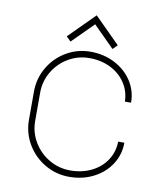

<svg xmlns="http://www.w3.org/2000/svg" viewBox="-99 -1002 938 1098"><g transform="rotate(10 370.0 -453.5)"><path d="M377 -22Q445 -22 500 -49Q555 -76 586.5 -124Q618 -172 619 -232H655Q655 -163 618.5 -106.5Q582 -50 518.5 -17.5Q455 15 377 15Q301 15 236 -23Q171 -61 133 -125.5Q95 -190 95 -266V-430Q95 -506 132.5 -570.5Q170 -635 234.5 -673Q299 -711 375 -711Q452 -711 515.5 -678.5Q579 -646 616 -589.5Q653 -533 653 -464H617Q616 -524 584 -572Q552 -620 497.5 -647Q443 -674 375 -674Q309 -674 253 -641Q197 -608 164 -552Q131 -496 131 -430V-266Q131 -200 164.5 -144Q198 -88 254.5 -55Q311 -22 377 -22ZM225 -774 373 -922 521 -774 495 -748 373 -870 251 -748Z"/></g></svg>

Font: Major Mono Display
Style: Regular
Weight: 400
Designer: Emre Parlak
Foundry: Emre Parlak
Version: Version 2.000; ttfautohint (v1.8) -l 8 -r 50 -G 200 -x 14 -D